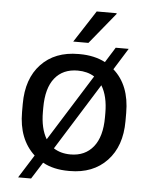

<svg xmlns="http://www.w3.org/2000/svg" viewBox="-55 -765 683 869"><g transform="rotate(5 287.0 -330.5)"><path d="M440 -717 324 -575H255L349 -720H439ZM447 -466Q522 -400 522 -274V-237Q522 -123 459 -56.5Q396 10 290 10H285Q216 10 167 -17L119 59H60L126 -46Q52 -114 52 -237V-274Q52 -389 114.5 -455Q177 -521 284 -521H289Q356 -521 406 -495L449 -564H508ZM146 -246Q146 -171 174 -124L363 -426Q331 -446 287 -446Q220 -446 183 -400Q146 -354 146 -265ZM428 -246V-265Q428 -342 399 -389L210 -86Q242 -65 287 -65Q353 -65 390.5 -111.5Q428 -158 428 -246Z"/></g></svg>

Font: Chivo
Style: Regular
Weight: 400
Designer: Hector Gatti
Foundry: Omnibus-Type
Version: Version 1.007;PS 001.007;hotconv 1.0.88;makeotf.lib2.5.64775